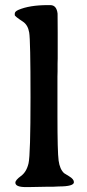

<svg xmlns="http://www.w3.org/2000/svg" viewBox="-20 -742 347 762"><path d="M41 -17.1Q41 -27.3 63.2 -43.5Q85.4 -59.6 93.3 -94Q101.1 -128.4 101.1 -355.5Q101.1 -582.5 95.9 -612.8Q90.8 -643.1 70.8 -656.2Q38.6 -677.2 38.6 -682.1V-688Q38.6 -696.3 52.7 -702.6Q96.7 -721.7 169.9 -721.7H179.7Q204.6 -721.7 208.5 -688Q209 -683.6 209 -614.3V-509.3L208.5 -489.3V-458.5L208 -438.5Q208 -438.5 208 -283.7Q208 -139.2 212.6 -104.7Q217.3 -70.3 234.4 -54.7Q236.3 -53.2 254.9 -42Q273.4 -30.8 273.4 -19Q273.4 -2 212.9 -2L192.9 -1H172.9L92.8 0.5H82.5Q41 0.5 41 -17.1Z"/></svg>

Font: Averia Serif Libre
Style: Regular
Weight: 400
Version: Version 1.002